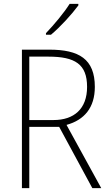

<svg xmlns="http://www.w3.org/2000/svg" viewBox="-20 -970 564 990"><path d="M384 -942V-950H339C310 -904 260 -844 217 -799V-791H243C291 -831 351 -897 384 -942ZM234 -714H93V0H131V-316H285L456 0H502L323 -326C414 -351 469 -414 469 -522C469 -666 387 -714 234 -714ZM230 -678C367 -678 429 -639 429 -522C429 -408 361 -351 256 -351H131V-678Z"/></svg>

Font: Noto Sans Myanmar UI SemiCondensed ExtraLight
Style: Regular
Weight: 200
Width: 4
Designer: Monotype Design Team
Foundry: Monotype Imaging Inc.
Version: Version 2.103